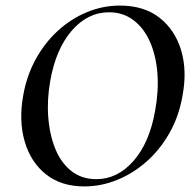

<svg xmlns="http://www.w3.org/2000/svg" viewBox="-20 -656 694 688"><path d="M282 12Q199 12 144.5 -31.5Q90 -75 68.5 -149Q47 -223 63 -313Q75 -383 107 -442Q139 -501 186 -544.5Q233 -588 290.5 -612Q348 -636 410 -636Q496 -636 551.5 -592.5Q607 -549 629 -476Q651 -403 634 -313Q621 -238 586.5 -178Q552 -118 504 -76Q456 -34 399 -11Q342 12 282 12ZM325 -14Q401 -14 458.5 -79.5Q516 -145 536 -260Q549 -331 544 -394Q539 -457 517.5 -506Q496 -555 458.5 -583.5Q421 -612 371 -612Q294 -612 237 -546Q180 -480 160 -366Q148 -298 153 -235Q158 -172 178.5 -122Q199 -72 236 -43Q273 -14 325 -14Z"/></svg>

Font: Cormorant Infant Light SemiBold
Style: Italic
Weight: 600
Italic angle: -10°
Version: Version 4.001